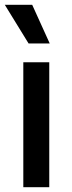

<svg xmlns="http://www.w3.org/2000/svg" viewBox="-21 -779 301 799"><path d="M76 0V-520H184V0ZM98 -598 -1 -759H113L186 -598Z"/></svg>

Font: Bricolage Grotesque 12pt Medium
Style: Regular
Weight: 500
Designer: Mathieu Triay
Foundry: Atelier Triay
Version: Version 1.001; ttfautohint (v1.8.4.7-5d5b);gftools[0.9.33.de